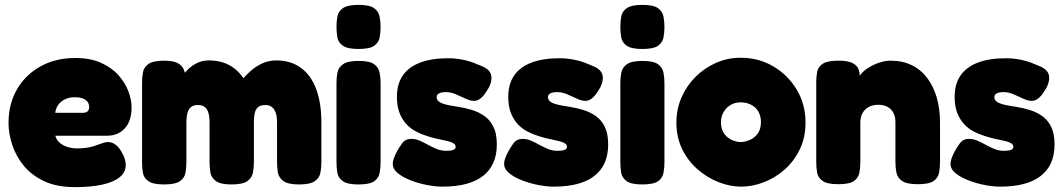

<svg xmlns="http://www.w3.org/2000/svg" viewBox="-20 -748 4363 788"><path d="M288 20Q213 20 161 -4.5Q109 -29 77 -68.5Q45 -108 30 -154Q15 -200 15 -243Q15 -322 50 -382Q85 -442 147 -476Q209 -510 289 -510Q351 -510 395 -490Q439 -470 466.5 -439Q494 -408 507 -373Q520 -338 520 -308Q520 -251 492 -221Q464 -191 420 -191H207Q211 -175 223.5 -163.5Q236 -152 255 -145.5Q274 -139 296 -139Q318 -139 335 -141.5Q352 -144 364.5 -148Q377 -152 387.5 -156Q398 -160 406.5 -162.5Q415 -165 423 -165Q441 -165 456 -153Q471 -141 483 -117Q490 -104 493 -92.5Q496 -81 496 -71Q496 -41 471.5 -21Q447 -1 401 9.5Q355 20 288 20ZM207 -285H319Q333 -285 339.5 -291Q346 -297 346 -309Q346 -322 338.5 -331Q331 -340 318 -344.5Q305 -349 287 -349Q263 -349 245 -339.5Q227 -330 217.5 -315.5Q208 -301 207 -285Z M653 9Q608 9 589 -4.5Q570 -18 566.5 -39Q563 -60 563 -82V-409Q563 -432 567 -452.5Q571 -473 590 -486Q609 -499 655 -499Q700 -499 720.5 -481.5Q741 -464 741 -425L724 -430Q724 -430 731.5 -440.5Q739 -451 753.5 -465Q768 -479 789 -489.5Q810 -500 837 -500Q868 -500 894 -492Q920 -484 941.5 -467.5Q963 -451 979 -427Q990 -440 1009 -457Q1028 -474 1054.5 -487Q1081 -500 1114 -500Q1173 -500 1214.5 -470Q1256 -440 1277.5 -383Q1299 -326 1299 -245V-82Q1299 -60 1295 -39Q1291 -18 1272 -4.5Q1253 9 1207 9Q1162 9 1143 -5Q1124 -19 1120.5 -40Q1117 -61 1117 -83V-246Q1117 -270 1111.5 -285.5Q1106 -301 1095.5 -309Q1085 -317 1069 -317Q1052 -317 1041.5 -310Q1031 -303 1026.5 -287.5Q1022 -272 1022 -245V-82Q1022 -60 1018 -39Q1014 -18 995 -4.5Q976 9 930 9Q885 9 866 -5Q847 -19 843.5 -40Q840 -61 840 -83V-246Q840 -270 835 -286Q830 -302 819.5 -309.5Q809 -317 792 -317Q772 -317 762 -307Q752 -297 748.5 -281Q745 -265 745 -246V-81Q745 -59 741 -38Q737 -17 718 -4Q699 9 653 9Z M1451 9Q1406 9 1387 -4.5Q1368 -18 1364.5 -39Q1361 -60 1361 -82V-408Q1361 -430 1365 -450.5Q1369 -471 1388 -484.5Q1407 -498 1452 -498Q1497 -498 1515.5 -484.5Q1534 -471 1538 -450Q1542 -429 1542 -406V-81Q1542 -59 1538 -38Q1534 -17 1515.5 -4Q1497 9 1451 9ZM1451 -547Q1406 -547 1387 -560.5Q1368 -574 1364.5 -595Q1361 -616 1361 -638Q1361 -661 1365 -681.5Q1369 -702 1388 -715Q1407 -728 1452 -728Q1497 -728 1515.5 -714.5Q1534 -701 1538 -680Q1542 -659 1542 -637Q1542 -615 1538 -594Q1534 -573 1515.5 -560Q1497 -547 1451 -547Z M1796 18Q1768 18 1733.5 11.5Q1699 5 1666.5 -7.5Q1634 -20 1613 -37Q1592 -54 1592 -76Q1592 -86 1596.5 -98.5Q1601 -111 1609 -126Q1617 -141 1629 -158Q1636 -168 1645.5 -173Q1655 -178 1668 -178Q1686 -178 1703 -170.5Q1720 -163 1737 -153.5Q1754 -144 1772.5 -136.5Q1791 -129 1812 -129Q1831 -129 1840.5 -133Q1850 -137 1850 -145Q1850 -153 1843.5 -158Q1837 -163 1825.5 -166.5Q1814 -170 1799 -173Q1784 -176 1767 -180Q1750 -184 1732 -190Q1709 -197 1687 -208.5Q1665 -220 1647.5 -239Q1630 -258 1619.5 -285Q1609 -312 1609 -351Q1609 -403 1633 -438Q1657 -473 1704 -491Q1751 -509 1820 -509Q1837 -509 1854 -507Q1871 -505 1888.5 -501Q1906 -497 1923.5 -490.5Q1941 -484 1959 -476Q1996 -460 1997 -431.5Q1998 -403 1976 -372Q1964 -353 1951.5 -343.5Q1939 -334 1926 -334Q1910 -334 1891 -343Q1872 -352 1851 -361Q1830 -370 1809 -370Q1797 -370 1788.5 -367.5Q1780 -365 1776 -360.5Q1772 -356 1772 -350Q1772 -339 1779.5 -332.5Q1787 -326 1799.5 -322Q1812 -318 1828.5 -315Q1845 -312 1864 -309Q1890 -305 1917.5 -296.5Q1945 -288 1968 -272Q1991 -256 2005 -228Q2019 -200 2019 -155Q2019 -70 1962.5 -26Q1906 18 1796 18Z M2253 18Q2225 18 2190.5 11.5Q2156 5 2123.5 -7.5Q2091 -20 2070 -37Q2049 -54 2049 -76Q2049 -86 2053.5 -98.5Q2058 -111 2066 -126Q2074 -141 2086 -158Q2093 -168 2102.5 -173Q2112 -178 2125 -178Q2143 -178 2160 -170.5Q2177 -163 2194 -153.5Q2211 -144 2229.5 -136.5Q2248 -129 2269 -129Q2288 -129 2297.5 -133Q2307 -137 2307 -145Q2307 -153 2300.5 -158Q2294 -163 2282.5 -166.5Q2271 -170 2256 -173Q2241 -176 2224 -180Q2207 -184 2189 -190Q2166 -197 2144 -208.5Q2122 -220 2104.5 -239Q2087 -258 2076.5 -285Q2066 -312 2066 -351Q2066 -403 2090 -438Q2114 -473 2161 -491Q2208 -509 2277 -509Q2294 -509 2311 -507Q2328 -505 2345.5 -501Q2363 -497 2380.5 -490.5Q2398 -484 2416 -476Q2453 -460 2454 -431.5Q2455 -403 2433 -372Q2421 -353 2408.5 -343.5Q2396 -334 2383 -334Q2367 -334 2348 -343Q2329 -352 2308 -361Q2287 -370 2266 -370Q2254 -370 2245.5 -367.5Q2237 -365 2233 -360.5Q2229 -356 2229 -350Q2229 -339 2236.5 -332.5Q2244 -326 2256.5 -322Q2269 -318 2285.5 -315Q2302 -312 2321 -309Q2347 -305 2374.5 -296.5Q2402 -288 2425 -272Q2448 -256 2462 -228Q2476 -200 2476 -155Q2476 -70 2419.5 -26Q2363 18 2253 18Z M2616 9Q2571 9 2552 -4.5Q2533 -18 2529.5 -39Q2526 -60 2526 -82V-408Q2526 -430 2530 -450.5Q2534 -471 2553 -484.5Q2572 -498 2617 -498Q2662 -498 2680.5 -484.5Q2699 -471 2703 -450Q2707 -429 2707 -406V-81Q2707 -59 2703 -38Q2699 -17 2680.5 -4Q2662 9 2616 9ZM2616 -547Q2571 -547 2552 -560.5Q2533 -574 2529.5 -595Q2526 -616 2526 -638Q2526 -661 2530 -681.5Q2534 -702 2553 -715Q2572 -728 2617 -728Q2662 -728 2680.5 -714.5Q2699 -701 2703 -680Q2707 -659 2707 -637Q2707 -615 2703 -594Q2699 -573 2680.5 -560Q2662 -547 2616 -547Z M3022 18Q2976 18 2929 -0.5Q2882 -19 2842.5 -53.5Q2803 -88 2779.5 -136.5Q2756 -185 2756 -245Q2756 -300 2777 -348Q2798 -396 2834.5 -432.5Q2871 -469 2918.5 -490Q2966 -511 3020 -511Q3094 -511 3154 -475.5Q3214 -440 3250 -380Q3286 -320 3286 -246Q3286 -183 3262 -134Q3238 -85 3199 -51Q3160 -17 3113.5 0.5Q3067 18 3022 18ZM3020 -165Q3035 -165 3054.5 -172.5Q3074 -180 3088.5 -198Q3103 -216 3103 -247Q3103 -272 3092.5 -290Q3082 -308 3063 -318Q3044 -328 3019 -328Q2997 -328 2979 -317.5Q2961 -307 2950 -288.5Q2939 -270 2939 -246Q2939 -216 2953 -198Q2967 -180 2986 -172.5Q3005 -165 3020 -165Z M3420 8Q3375 8 3356 -5.5Q3337 -19 3333.5 -40Q3330 -61 3330 -83V-412Q3330 -434 3334 -454Q3338 -474 3357 -486.5Q3376 -499 3421 -499Q3462 -499 3480.5 -488.5Q3499 -478 3504 -463Q3509 -448 3508.5 -435.5Q3508 -423 3510 -420L3502 -414Q3501 -429 3513.5 -444Q3526 -459 3546.5 -471.5Q3567 -484 3590.5 -491.5Q3614 -499 3635 -499Q3685 -499 3723 -480Q3761 -461 3786.5 -426.5Q3812 -392 3825 -346Q3838 -300 3838 -246V-82Q3838 -60 3834 -39Q3830 -18 3811.5 -5Q3793 8 3747 8Q3701 8 3682 -5.5Q3663 -19 3659 -40Q3655 -61 3655 -83V-246Q3655 -269 3646.5 -285Q3638 -301 3622.5 -309.5Q3607 -318 3584 -318Q3562 -318 3545.5 -309Q3529 -300 3520 -284Q3511 -268 3511 -246V-82Q3511 -60 3507 -39Q3503 -18 3484.5 -5Q3466 8 3420 8Z M4085 18Q4057 18 4022.5 11.5Q3988 5 3955.5 -7.5Q3923 -20 3902 -37Q3881 -54 3881 -76Q3881 -86 3885.5 -98.5Q3890 -111 3898 -126Q3906 -141 3918 -158Q3925 -168 3934.5 -173Q3944 -178 3957 -178Q3975 -178 3992 -170.5Q4009 -163 4026 -153.5Q4043 -144 4061.5 -136.5Q4080 -129 4101 -129Q4120 -129 4129.5 -133Q4139 -137 4139 -145Q4139 -153 4132.5 -158Q4126 -163 4114.5 -166.5Q4103 -170 4088 -173Q4073 -176 4056 -180Q4039 -184 4021 -190Q3998 -197 3976 -208.5Q3954 -220 3936.5 -239Q3919 -258 3908.5 -285Q3898 -312 3898 -351Q3898 -403 3922 -438Q3946 -473 3993 -491Q4040 -509 4109 -509Q4126 -509 4143 -507Q4160 -505 4177.5 -501Q4195 -497 4212.5 -490.5Q4230 -484 4248 -476Q4285 -460 4286 -431.5Q4287 -403 4265 -372Q4253 -353 4240.5 -343.5Q4228 -334 4215 -334Q4199 -334 4180 -343Q4161 -352 4140 -361Q4119 -370 4098 -370Q4086 -370 4077.5 -367.5Q4069 -365 4065 -360.5Q4061 -356 4061 -350Q4061 -339 4068.5 -332.5Q4076 -326 4088.5 -322Q4101 -318 4117.5 -315Q4134 -312 4153 -309Q4179 -305 4206.5 -296.5Q4234 -288 4257 -272Q4280 -256 4294 -228Q4308 -200 4308 -155Q4308 -70 4251.5 -26Q4195 18 4085 18Z"/></svg>

Font: Fredoka Light
Style: Regular
Weight: 300
Designer: Ben Nathan
Foundry: Milena B. Brandão, Ben Nathan
Version: Version 2.001